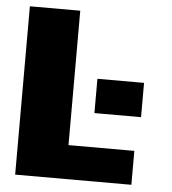

<svg xmlns="http://www.w3.org/2000/svg" viewBox="-50 -721 686 767"><g transform="rotate(5 293.0 -337.5)"><path d="M39 0H505V-136H241V-675H39ZM333 -410V-272.5H520V-410Z"/></g></svg>

Font: Anybody UltraCondensed Thin ExtraBold
Style: Regular
Weight: 800
Version: Version 1.111